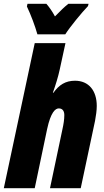

<svg xmlns="http://www.w3.org/2000/svg" viewBox="-33 -986 545 1006"><path d="M163 -806H309C332 -843 396 -921 428 -954L431 -966H325C307 -952 284 -930 255 -900C240 -928 224 -950 210 -966H111L108 -952C129 -908 151 -849 163 -806ZM-13 0H149L214 -310C233 -398 257 -418 275 -418C297 -418 304 -401 304 -383C304 -360 300 -335 294 -308L229 0H390L465 -353C470 -379 474 -408 474 -431C474 -511 432 -563 360 -563C310 -563 276 -541 247 -500H244C258 -540 272 -584 280 -622L310 -760H149Z"/></svg>

Font: Noto Sans UI Condensed Black
Style: Italic
Weight: 900
Width: 3
Italic angle: -192°
Designer: Monotype Design Team
Foundry: Monotype Imaging Inc.
Version: Version 1.901